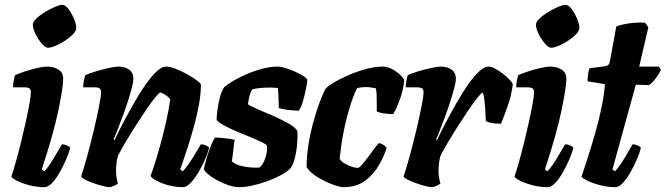

<svg xmlns="http://www.w3.org/2000/svg" viewBox="-20 -776 2760 796"><path d="M165 0Q133 0 102 -8Q71 -16 50.5 -26.5Q30 -37 27 -44Q34 -64 44.5 -101Q55 -138 66 -182Q77 -226 86.5 -269Q96 -312 102 -345.5Q108 -379 108 -394Q108 -405 102 -409.5Q96 -414 79 -414H34Q34 -428 37 -442Q40 -456 42 -464Q56 -471 82 -479.5Q108 -488 134.5 -494Q161 -500 173 -500Q203 -500 222.5 -487.5Q242 -475 242 -449Q242 -415 222 -318.5Q202 -222 153 -73L164 -66Q174 -76 187.5 -96Q201 -116 214 -139Q227 -162 237 -178Q246 -178 257.5 -173Q269 -168 271 -163Q266 -142 254 -114.5Q242 -87 227 -60.5Q212 -34 195.5 -17Q179 0 165 0ZM179 -578Q168 -578 153 -595.5Q138 -613 127 -635.5Q116 -658 116 -673Q116 -685 130.5 -699Q145 -713 166.5 -726Q188 -739 208 -747.5Q228 -756 238 -756Q251 -756 264 -738.5Q277 -721 286.5 -698.5Q296 -676 296 -660Q296 -648 282.5 -634Q269 -620 249 -607Q229 -594 210 -586Q191 -578 179 -578Z M435 0Q424 0 405 -5Q386 -10 366.5 -17Q347 -24 332.5 -31.5Q318 -39 316 -44Q328 -79 342 -130.5Q356 -182 369 -236.5Q382 -291 390 -332Q399 -376 399 -394Q399 -405 393 -409.5Q387 -414 370 -414H325Q325 -428 328 -442Q331 -456 333 -464Q348 -471 375.5 -479.5Q403 -488 430.5 -494Q458 -500 471 -500Q497 -500 515 -487.5Q533 -475 533 -449Q533 -436 526 -409.5Q519 -383 508.5 -351Q498 -319 486.5 -288Q475 -257 465.5 -233Q456 -209 451 -199L455 -195Q471 -230 492.5 -270.5Q514 -311 537 -351.5Q560 -392 583.5 -425.5Q607 -459 629 -479.5Q651 -500 668 -500Q684 -500 707.5 -491Q731 -482 754.5 -469Q778 -456 795 -443.5Q812 -431 813 -425Q813 -388 805 -343.5Q797 -299 784.5 -253.5Q772 -208 759.5 -169.5Q747 -131 738 -105Q729 -79 727 -73L738 -66Q748 -76 762 -96Q776 -116 789.5 -139Q803 -162 813 -178Q822 -178 833.5 -173Q845 -168 847 -163Q842 -142 830 -114.5Q818 -87 802 -60.5Q786 -34 769.5 -17Q753 0 739 0Q708 0 678 -8Q648 -16 627.5 -27.5Q607 -39 604 -47Q609 -58 620 -92Q631 -126 644 -173Q657 -220 668.5 -270.5Q680 -321 686 -365Q675 -377 662.5 -384.5Q650 -392 644 -392Q640 -392 625 -374Q610 -356 589.5 -326Q569 -296 546.5 -261Q524 -226 503.5 -191.5Q483 -157 469 -130Q461 -101 461 -67Q461 -42 469 -15Q463 -10 452.5 -5.5Q442 -1 435 0Z M972 0Q952 0 928 -8Q904 -16 881.5 -28Q859 -40 843.5 -53Q828 -66 825 -75Q831 -103 839.5 -130Q848 -157 857 -178Q866 -199 872 -206Q879 -206 897 -204.5Q915 -203 932 -200.5Q949 -198 953 -195Q950 -182 947.5 -156Q945 -130 941 -107Q957 -93 985 -87Q1013 -81 1038 -81Q1043 -81 1048 -81Q1053 -81 1057 -82Q1072 -95 1081 -124Q1090 -153 1086 -173Q1083 -178 1063.5 -187.5Q1044 -197 1015.5 -208.5Q987 -220 958 -232.5Q929 -245 907 -257Q885 -269 878 -279Q878 -291 881 -316.5Q884 -342 891 -369.5Q898 -397 909 -414Q917 -422 940 -436.5Q963 -451 995.5 -465.5Q1028 -480 1063.5 -490Q1099 -500 1133 -500Q1143 -500 1163 -494Q1183 -488 1204 -478.5Q1225 -469 1239.5 -459.5Q1254 -450 1254 -444Q1254 -436 1249 -410.5Q1244 -385 1236.5 -358Q1229 -331 1219 -317Q1210 -317 1191.5 -318.5Q1173 -320 1156.5 -323Q1140 -326 1136 -328Q1135 -350 1134.5 -371Q1134 -392 1132 -411Q1125 -412 1115.5 -412.5Q1106 -413 1097 -413Q1078 -413 1057 -411Q1036 -409 1025 -405Q1018 -392 1014.5 -379Q1011 -366 1008 -344Q1020 -335 1050 -322.5Q1080 -310 1115 -294.5Q1150 -279 1178 -263Q1206 -247 1213 -232Q1215 -192 1208 -148Q1201 -104 1186 -80Q1171 -64 1144 -49.5Q1117 -35 1086 -24Q1055 -13 1025 -6.5Q995 0 972 0Z M1403 0Q1392 0 1370.5 -7Q1349 -14 1324.5 -26Q1300 -38 1280 -53Q1260 -68 1251 -84Q1251 -128 1259 -177.5Q1267 -227 1280 -273.5Q1293 -320 1306.5 -355.5Q1320 -391 1330 -408Q1339 -419 1365 -434.5Q1391 -450 1426 -465Q1461 -480 1498 -490Q1535 -500 1566 -500Q1586 -500 1606.5 -489Q1627 -478 1641 -464Q1655 -450 1656 -441Q1652 -403 1637.5 -363Q1623 -323 1610 -303Q1586 -303 1567.5 -306.5Q1549 -310 1542 -314Q1542 -321 1542 -340.5Q1542 -360 1541.5 -380.5Q1541 -401 1538 -410Q1528 -412 1517.5 -413.5Q1507 -415 1497 -415Q1488 -415 1478.5 -414Q1469 -413 1460 -410Q1444 -377 1431 -335Q1418 -293 1409 -251Q1400 -209 1395 -174Q1390 -139 1388 -118Q1396 -103 1421.5 -91.5Q1447 -80 1464 -80Q1469 -80 1480 -92.5Q1491 -105 1504.5 -123Q1518 -141 1530.5 -158Q1543 -175 1551 -183Q1562 -181 1571 -174.5Q1580 -168 1583 -163Q1573 -130 1551.5 -92Q1530 -54 1494 -27Q1458 0 1403 0Z M1772 0Q1761 0 1742 -5Q1723 -10 1703.5 -17Q1684 -24 1669.5 -31.5Q1655 -39 1653 -44Q1665 -79 1679 -130.5Q1693 -182 1706 -236.5Q1719 -291 1727 -332Q1736 -376 1736 -394Q1736 -405 1730 -409.5Q1724 -414 1707 -414H1662Q1662 -428 1665 -442Q1668 -456 1670 -464Q1684 -471 1711.5 -479.5Q1739 -488 1766.5 -494Q1794 -500 1808 -500Q1834 -500 1852 -487.5Q1870 -475 1870 -449Q1870 -436 1863 -409.5Q1856 -383 1845.5 -351Q1835 -319 1823.5 -288Q1812 -257 1802.5 -233Q1793 -209 1788 -199L1792 -195Q1808 -230 1829.5 -270.5Q1851 -311 1874 -351.5Q1897 -392 1920.5 -425.5Q1944 -459 1966 -479.5Q1988 -500 2005 -500Q2017 -500 2033.5 -491Q2050 -482 2066 -469.5Q2082 -457 2093.5 -444.5Q2105 -432 2106 -426Q2099 -376 2084 -334Q2069 -292 2057 -263Q2032 -263 2016.5 -266.5Q2001 -270 1994 -274Q1993 -315 1989.5 -350Q1986 -385 1981 -392Q1977 -392 1962 -374Q1947 -356 1926.5 -326Q1906 -296 1883.5 -261Q1861 -226 1840.5 -191.5Q1820 -157 1806 -130Q1798 -101 1798 -67Q1798 -42 1806 -15Q1800 -10 1789.5 -5.5Q1779 -1 1772 0Z M2251 0Q2219 0 2188 -8Q2157 -16 2136.5 -26.5Q2116 -37 2113 -44Q2120 -64 2130.5 -101Q2141 -138 2152 -182Q2163 -226 2172.5 -269Q2182 -312 2188 -345.5Q2194 -379 2194 -394Q2194 -405 2188 -409.5Q2182 -414 2165 -414H2120Q2120 -428 2123 -442Q2126 -456 2128 -464Q2142 -471 2168 -479.5Q2194 -488 2220.5 -494Q2247 -500 2259 -500Q2289 -500 2308.5 -487.5Q2328 -475 2328 -449Q2328 -415 2308 -318.5Q2288 -222 2239 -73L2250 -66Q2260 -76 2273.5 -96Q2287 -116 2300 -139Q2313 -162 2323 -178Q2332 -178 2343.5 -173Q2355 -168 2357 -163Q2352 -142 2340 -114.5Q2328 -87 2313 -60.5Q2298 -34 2281.5 -17Q2265 0 2251 0ZM2265 -578Q2254 -578 2239 -595.5Q2224 -613 2213 -635.5Q2202 -658 2202 -673Q2202 -685 2216.5 -699Q2231 -713 2252.5 -726Q2274 -739 2294 -747.5Q2314 -756 2324 -756Q2337 -756 2350 -738.5Q2363 -721 2372.5 -698.5Q2382 -676 2382 -660Q2382 -648 2368.5 -634Q2355 -620 2335 -607Q2315 -594 2296 -586Q2277 -578 2265 -578Z M2531 0Q2500 0 2469 -8Q2438 -16 2416 -26.5Q2394 -37 2391 -44Q2411 -103 2432 -171Q2453 -239 2468.5 -306Q2484 -373 2488 -427L2416 -439Q2416 -457 2418.5 -471.5Q2421 -486 2424 -493L2487 -501Q2498 -503 2502.5 -507.5Q2507 -512 2509 -524L2535 -666Q2549 -673 2584 -678.5Q2619 -684 2654 -682L2668 -663L2630 -500H2711L2720 -487Q2712 -468 2696.5 -448.5Q2681 -429 2670 -423L2616 -425L2519 -73L2530 -66Q2540 -76 2553.5 -96Q2567 -116 2580 -139Q2593 -162 2603 -178Q2612 -178 2623.5 -173Q2635 -168 2637 -163Q2632 -142 2620 -114.5Q2608 -87 2593 -60.5Q2578 -34 2561.5 -17Q2545 0 2531 0Z"/></svg>

Font: Texturina 72pt 72pt Black
Style: Italic
Weight: 900
Italic angle: -11°
Designer: Guillermo Torres Carreño
Foundry: Omnibus-Type
Version: Version 1.002; ttfautohint (v1.8.3)